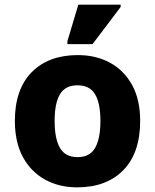

<svg xmlns="http://www.w3.org/2000/svg" viewBox="-20 -796 667 826"><path d="M583 -276Q583 -138 510.5 -64Q438 10 312 10Q234 10 173.5 -23.5Q113 -57 78.5 -120.5Q44 -184 44 -276Q44 -412 116.5 -485.5Q189 -559 315 -559Q393 -559 453.5 -526Q514 -493 548.5 -430Q583 -367 583 -276ZM215 -276Q215 -199 238 -159.5Q261 -120 314 -120Q366 -120 389 -159.5Q412 -199 412 -276Q412 -352 389 -390.5Q366 -429 313 -429Q261 -429 238 -390.5Q215 -352 215 -276ZM270 -606V-619L317 -776H499V-766L378 -606Z"/></svg>

Font: Noto Sans ExtraBold
Style: Regular
Weight: 800
Designer: Monotype Design Team
Foundry: Monotype Imaging Inc.
Version: Version 2.007